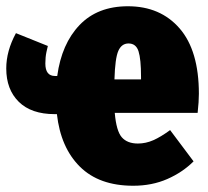

<svg xmlns="http://www.w3.org/2000/svg" viewBox="-30 -574 665 614"><path d="M602 -213H337Q342 -155 359.5 -135Q377 -115 411 -115Q436 -115 460 -125.5Q484 -136 514 -158L589 -58Q554 -23 505 -1.5Q456 20 396 20Q287 20 225.5 -41Q164 -102 152 -209H145Q70 -209 30 -248.5Q-10 -288 -10 -355Q-10 -411 21 -468L123 -427Q122 -424 118.5 -407.5Q115 -391 115 -371Q115 -331 146 -331H153Q167 -434 224.5 -494Q282 -554 379 -554Q483 -554 544.5 -483Q606 -412 606 -274Q606 -249 602 -213ZM421 -328Q421 -385 413 -410Q405 -435 381 -435Q359 -435 348.5 -411.5Q338 -388 336 -320H421Z"/></svg>

Font: Fira Sans Extra Condensed Black
Style: Regular
Weight: 900
Width: 1
Designer: Carrois Corporate & Edenspiekermann AG
Foundry: Carrois Corporate GbR & Edenspiekermann AG
Version: Version 4.203